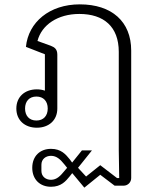

<svg xmlns="http://www.w3.org/2000/svg" viewBox="-20 -574 727 881"><path d="M214 283C261 283 282 257 300 235L311 221H312L367 287L440 228L506 278H547C566 278 582 263 582 243V-342C582 -475 493 -554 346 -554C207 -554 110 -472 99 -359L186 -325V-158C175 -162 162 -164 149 -164C94 -164 55 -130 55 -76C55 -22 94 12 149 12C204 12 243 -22 243 -76V-323C243 -348 231 -357 213 -364L152 -386C171 -460 245 -510 344 -510C456 -510 525 -452 525 -336V116L527 243H517L440 184L375 236L338 196L402 116H356L311 172L300 157C282 135 261 109 214 109C164 109 128 142 128 196C128 250 164 283 214 283ZM214 251C190 251 170 236 170 210V182C170 156 190 141 214 141C241 141 258 159 276 181L288 196L276 210C258 232 241 251 214 251ZM147 -21C114 -21 95 -43 95 -76C95 -109 114 -131 147 -131C180 -131 199 -109 199 -76C199 -43 180 -21 147 -21Z"/></svg>

Font: IBM Plex Thai Looped Light
Style: Regular
Weight: 300
Designer: Mike Abbink, Paul van der Laan, Pieter van Rosmalen, Ben Mitchell, Mark Frömberg
Foundry: Bold Monday
Version: Version 1.0